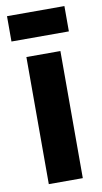

<svg xmlns="http://www.w3.org/2000/svg" viewBox="-82 -745 416 784"><g transform="rotate(-10 125.5 -352.5)"><path d="M55 0V-527H196V0ZM6 -600V-705H244V-600Z"/></g></svg>

Font: Bricolage Grotesque 24pt SemiCondensed
Style: Bold
Weight: 700
Width: 4
Designer: Mathieu Triay
Foundry: Atelier Triay
Version: Version 1.001;gftools[0.9.33.dev8+g029e19f]